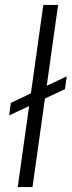

<svg xmlns="http://www.w3.org/2000/svg" viewBox="-20 -760 291 780"><path d="M216 -740 112 0H52L156 -740ZM251 -450 244 -398 17 -291 24 -342Z"/></svg>

Font: Pathway Extreme 8pt Thin
Style: Italic
Weight: 100
Italic angle: -8°
Designer: Eduardo Rodriguez Tunni
Foundry: Eduardo Rodriguez Tunni
Version: Version 1.000